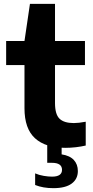

<svg xmlns="http://www.w3.org/2000/svg" viewBox="-20 -760 486 1000"><path d="M320.5 10Q217 10 162.2 -40Q107.5 -90 107.5 -196V-421H12V-546.5H107.5L136 -740H266.5V-546.5H422.5V-421H266.5V-223.5Q266.5 -164.5 290 -141.8Q313.5 -119 364.5 -119Q389.5 -119 426.5 -126V-2Q403 3.5 375 6.8Q347 10 320.5 10ZM258 220Q204 220 163 203.5V143Q183.5 152 207.8 156Q232 160 251 160Q303 160 303 124.5Q303 88 250.5 88H226V-10H301V44Q343.5 50.5 364.5 73.2Q385.5 96 385.5 131Q385.5 172.5 353.2 196.2Q321 220 258 220Z"/></svg>

Font: Encode Sans Semi Expanded
Style: Bold
Weight: 700
Width: 6
Designer: Multiple Designers
Foundry: Impallari Type
Version: Version 3.000; ttfautohint (v1.8.3) -l 8 -r 50 -G 200 -x 14 